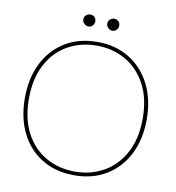

<svg xmlns="http://www.w3.org/2000/svg" viewBox="-92 -932 943 1027"><g transform="rotate(10 379.0 -419.0)"><path d="M379 12Q278 12 203.5 -33.5Q129 -79 88.5 -160.5Q48 -242 48 -350Q48 -457 88.5 -538.5Q129 -620 203.5 -666Q278 -712 379 -712Q479 -712 553.5 -666Q628 -620 669 -538.5Q710 -457 710 -350Q710 -242 669 -160.5Q628 -79 553.5 -33.5Q479 12 379 12ZM379 -8Q466 -8 536 -48Q606 -88 647 -164.5Q688 -241 688 -350Q688 -459 647 -535.5Q606 -612 536 -652Q466 -692 379 -692Q291 -692 221 -652Q151 -612 110.5 -535.5Q70 -459 70 -350Q70 -241 110.5 -164.5Q151 -88 221 -48Q291 -8 379 -8ZM316 -785Q303 -785 293 -795Q283 -805 283 -818Q283 -832 293 -841Q303 -850 316 -850Q330 -850 339 -841Q348 -832 348 -818Q348 -805 339 -795Q330 -785 316 -785ZM446 -785Q433 -785 423 -795Q413 -805 413 -818Q413 -832 423 -841Q433 -850 446 -850Q460 -850 469 -841Q478 -832 478 -818Q478 -805 469 -795Q460 -785 446 -785Z"/></g></svg>

Font: DM Sans Thin
Style: Regular
Weight: 100
Designer: Colophon Foundry, Jonny Pinhorn
Foundry: Colophon Foundry
Version: Version 4.004; ttfautohint (v1.8.4.7-5d5b)